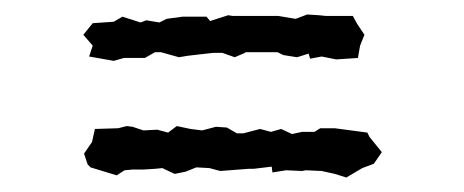

<svg xmlns="http://www.w3.org/2000/svg" viewBox="-20 -379 640 265"><path d="M477 -316 474 -299 444 -297 424 -301 408 -298 406 -305 390 -300 371 -303 363 -307H319L318 -306L304 -300L287 -306H274L256 -304L239 -302L227 -300L202 -307H194L180 -299H151L137 -295L103 -301L108 -316L95 -331L108 -347L137 -349L149 -356L174 -348L182 -351L200 -348L210 -353L232 -356H265L270 -350L295 -358L301 -357H364L388 -353L404 -359L420 -358L430 -357H467L473 -346L483 -331ZM496 -153 480 -147 458 -134 442 -139 424 -143 402 -144 397 -143 375 -144 356 -141 355 -149 330 -146H323L284 -143L269 -147L251 -148L236 -142L221 -139L204 -147L194 -146L178 -145H163L152 -144L141 -137L105 -148L101 -152L96 -167L107 -183L111 -201L143 -202L155 -205L163 -204L178 -199L197 -200L212 -196L224 -205L243 -201L259 -199L278 -204L293 -203L307 -195H316L339 -201L354 -197L368 -201L383 -194L397 -197H414L422 -202H442L487 -196L490 -190L507 -169Z"/></svg>

Font: Winky Rough Light
Style: Regular
Weight: 300
Designer: Simon Atzbach
Foundry: typofactur
Version: Version 1.206; ttfautohint (v1.8.4.7-5d5b)